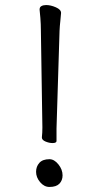

<svg xmlns="http://www.w3.org/2000/svg" viewBox="-20 -732 390 761"><path d="M204 -173Q204 -165 188 -165Q175 -165 160.5 -171Q146 -177 146 -187V-188Q147 -196 147.5 -206.5Q148 -217 148 -227L142 -614Q142 -635 140 -661Q138 -687 137 -693V-695Q137 -704 144.5 -708Q152 -712 163 -712Q181 -712 201.5 -703Q222 -694 222 -681V-680Q221 -664 219 -647.5Q217 -631 216 -609L204 -223ZM228 -37Q228 -17 215.5 -4Q203 9 176 9Q155 9 139 -10Q123 -29 123 -51Q123 -72 136 -86.5Q149 -101 176 -101Q195 -101 211.5 -80.5Q228 -60 228 -37Z"/></svg>

Font: Moon Stars Kai T
Style: Regular
Weight: 400
Designer: GuiWonder
Version: Version 1.101